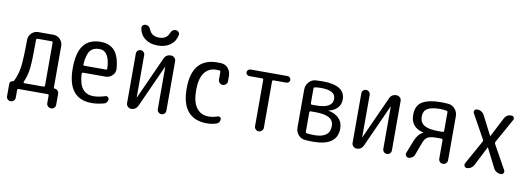

<svg xmlns="http://www.w3.org/2000/svg" viewBox="-64 -1152 4628 1677"><g transform="rotate(10 2250.0 -314.0)"><path d="M154.3 -71.3Q152.3 -67.4 154.3 -63Q156.2 -58.6 160.2 -58.6H332Q342.8 -58.6 342.8 -71.3V-449.2Q342.8 -460.9 332 -460.9H207Q196.3 -460.9 196.3 -448.2Q196.3 -269.5 188.5 -198.7Q180.7 -127.9 154.3 -71.3ZM32.2 79.1V-30.3Q32.2 -43 40.5 -50.8Q48.8 -58.6 61.5 -58.6Q65.4 -58.6 68.4 -63.5Q98.6 -122.1 108.4 -191.9Q118.2 -261.7 119.1 -434.6Q119.1 -469.7 144 -494.6Q168.9 -519.5 204.1 -519.5H336.9Q372.1 -519.5 397 -494.6Q421.9 -469.7 421.9 -434.6V-65.4Q421.9 -59.6 427.7 -58.6Q443.4 -58.6 455.6 -47.4Q467.8 -36.1 467.8 -18.6V78.1Q467.8 93.8 457 105.5Q446.3 117.2 429.2 117.2Q412.1 117.2 400.4 105.5Q388.7 93.8 388.7 78.1V10.7Q388.7 0 377.9 0H120.1Q109.4 0 109.4 10.7V79.1Q109.4 94.7 97.7 106Q85.9 117.2 69.8 117.2Q53.7 117.2 43 106Q32.2 94.7 32.2 79.1Z M754.9 -466.8Q701.2 -466.8 674.3 -433.1Q647.5 -399.4 640.6 -311.5Q640.6 -299.8 651.4 -299.8H841.8Q852.5 -299.8 852.5 -310.5Q846.7 -466.8 754.9 -466.8ZM769.5 9.8Q554.7 9.8 554.7 -259.8Q554.7 -400.4 605 -465.3Q655.3 -530.3 754.9 -530.3Q835.9 -530.3 879.9 -481Q923.8 -431.6 932.6 -324.2Q935.5 -289.1 910.2 -263.7Q884.8 -238.3 847.7 -238.3H651.4Q640.6 -238.3 639.6 -226.6Q644.5 -134.8 678.7 -93.3Q712.9 -51.8 775.4 -51.8Q819.3 -51.8 878.9 -70.3Q889.6 -74.2 899.9 -66.9Q910.2 -59.6 910.2 -47.9Q910.2 -33.2 901.4 -21.5Q892.6 -9.8 878.9 -5.9Q820.3 9.8 769.5 9.8Z M1118.2 0Q1101.6 0 1088.4 -12.7Q1075.2 -25.4 1075.2 -42V-483.4Q1075.2 -498 1085.9 -508.8Q1096.7 -519.5 1111.8 -519.5Q1127 -519.5 1138.2 -508.8Q1149.4 -498 1149.4 -483.4V-107.4Q1149.4 -106.4 1150.4 -106.4Q1151.4 -106.4 1151.4 -107.4L1320.3 -480.5Q1337.9 -520.5 1380.9 -519.5Q1398.4 -519.5 1411.6 -507.3Q1424.8 -495.1 1424.8 -476.6V-38.1Q1424.8 -22.5 1414.1 -11.2Q1403.3 0 1387.2 0Q1371.1 0 1359.9 -11.2Q1348.6 -22.5 1348.6 -38.1V-413.1Q1348.6 -414.1 1347.7 -414.1Q1346.7 -414.1 1346.7 -413.1L1177.7 -39.1Q1159.2 0 1118.2 0ZM1084 -708Q1081.1 -722.7 1091.3 -733.9Q1101.6 -745.1 1118.2 -745.1Q1148.4 -745.1 1163.1 -708Q1184.6 -655.3 1250.5 -655.3Q1316.4 -655.3 1336.9 -708Q1351.6 -745.1 1382.8 -745.1Q1398.4 -745.1 1409.2 -733.9Q1419.9 -722.7 1417 -708Q1406.2 -650.4 1361.8 -617.7Q1317.4 -585 1250 -585Q1182.6 -585 1138.7 -617.7Q1094.7 -650.4 1084 -708Z M1790 9.8Q1681.6 9.8 1623.5 -56.6Q1565.4 -123 1565.4 -259.8Q1565.4 -529.3 1790 -530.3Q1815.4 -530.3 1827.1 -529.3Q1864.3 -526.4 1887.2 -497.6Q1910.2 -468.8 1910.2 -429.7V-384.8Q1910.2 -368.2 1897.9 -356.4Q1885.7 -344.7 1869.6 -344.7Q1853.5 -344.7 1841.8 -356.4Q1830.1 -368.2 1830.1 -384.8V-452.1Q1830.1 -462.9 1819.3 -464.8Q1811.5 -465.8 1794.9 -465.8Q1725.6 -465.8 1687.5 -414.6Q1649.4 -363.3 1649.4 -259.8Q1649.4 -156.2 1688 -104Q1726.6 -51.8 1794.9 -51.8Q1836.9 -51.8 1875 -66.4Q1885.7 -70.3 1895.5 -64.5Q1905.3 -58.6 1905.3 -47.9Q1905.3 -12.7 1874 -2.9Q1834 9.8 1790 9.8Z M2085.9 -460.9Q2074.2 -460.9 2064.9 -469.2Q2055.7 -477.5 2055.7 -489.7Q2055.7 -502 2064.9 -510.7Q2074.2 -519.5 2085.9 -519.5H2414.1Q2425.8 -519.5 2435.1 -510.7Q2444.3 -502 2444.3 -489.7Q2444.3 -477.5 2435.1 -469.2Q2425.8 -460.9 2414.1 -460.9H2299.8Q2289.1 -460.9 2289.1 -449.2V-39.1Q2289.1 -22.5 2277.3 -11.2Q2265.6 0 2250 0Q2234.4 0 2222.7 -11.2Q2210.9 -22.5 2210.9 -39.1V-449.2Q2210.9 -460.9 2200.2 -460.9Z M2656.2 -240.2V-69.3Q2656.2 -58.6 2667 -55.7Q2695.3 -51.8 2733.4 -51.8Q2871.1 -51.8 2871.1 -155.3Q2871.1 -204.1 2832 -227.5Q2793 -251 2709 -251H2667Q2656.2 -251 2656.2 -240.2ZM2656.2 -451.2V-321.3Q2656.2 -310.5 2667 -309.6H2702.1Q2850.6 -309.6 2849.6 -393.6Q2849.6 -467.8 2723.6 -467.8Q2691.4 -467.8 2668 -463.9Q2656.2 -461.9 2656.2 -451.2ZM2662.1 3.9Q2626 1 2602.1 -26.4Q2578.1 -53.7 2578.1 -90.8V-428.7Q2578.1 -465.8 2602.5 -494.1Q2627 -522.5 2663.1 -525.4Q2684.6 -527.3 2723.6 -527.3Q2924.8 -527.3 2924.8 -401.4Q2924.8 -357.4 2897 -326.7Q2869.1 -295.9 2819.3 -285.2Q2817.4 -285.2 2817.4 -284.2Q2817.4 -283.2 2819.3 -283.2Q2876 -273.4 2911.6 -238.8Q2947.3 -204.1 2947.3 -148.4Q2947.3 6.8 2733.4 6.8Q2700.2 6.8 2662.1 3.9Z M3118.2 0Q3101.6 0 3088.4 -12.7Q3075.2 -25.4 3075.2 -42V-483.4Q3075.2 -498 3085.9 -508.8Q3096.7 -519.5 3111.8 -519.5Q3127 -519.5 3138.2 -508.8Q3149.4 -498 3149.4 -483.4V-107.4Q3149.4 -106.4 3150.4 -106.4Q3151.4 -106.4 3151.4 -107.4L3320.3 -480.5Q3337.9 -520.5 3380.9 -519.5Q3398.4 -519.5 3411.6 -507.3Q3424.8 -495.1 3424.8 -476.6V-38.1Q3424.8 -22.5 3414.1 -11.2Q3403.3 0 3387.2 0Q3371.1 0 3359.9 -11.2Q3348.6 -22.5 3348.6 -38.1V-413.1Q3348.6 -414.1 3347.7 -414.1Q3346.7 -414.1 3346.7 -413.1L3177.7 -39.1Q3159.2 0 3118.2 0Z M3629.9 -376Q3629.9 -323.2 3668.9 -298.8Q3708 -274.4 3792 -274.4H3834Q3837.9 -274.4 3841.3 -277.3Q3844.7 -280.3 3844.7 -285.2V-450.2Q3844.7 -460.9 3833 -462.9Q3802.7 -467.8 3775.4 -467.8Q3700.2 -467.8 3665 -445.8Q3629.9 -423.8 3629.9 -376ZM3578.1 0Q3564.5 0 3555.7 -12.7Q3546.9 -25.4 3551.8 -38.1L3595.7 -150.4Q3621.1 -215.8 3667 -237.3Q3668.9 -237.3 3668.9 -238.3Q3668.9 -239.3 3667 -239.3Q3553.7 -266.6 3553.7 -376Q3553.7 -460 3609.9 -493.7Q3666 -527.3 3775.4 -527.3Q3806.6 -527.3 3838.9 -524.4Q3875 -521.5 3898.9 -493.7Q3922.9 -465.8 3922.9 -428.7V-39.1Q3922.9 -22.5 3911.6 -11.2Q3900.4 0 3883.8 0Q3867.2 0 3856 -11.2Q3844.7 -22.5 3844.7 -39.1V-203.1Q3844.7 -208 3841.3 -211.4Q3837.9 -214.8 3834 -214.8H3792Q3736.3 -214.8 3712.4 -201.7Q3688.5 -188.5 3673.8 -151.4L3631.8 -38.1Q3626 -21.5 3610.8 -10.7Q3595.7 0 3578.1 0Z M4073.2 -38.1 4191.4 -250Q4196.3 -259.8 4191.4 -269.5L4073.2 -482.4Q4066.4 -495.1 4073.7 -507.3Q4081.1 -519.5 4095.7 -519.5Q4117.2 -519.5 4134.3 -509.3Q4151.4 -499 4160.2 -481.4L4248 -310.5Q4248 -309.6 4249 -309.6Q4250 -309.6 4250 -310.5L4338.9 -483.4Q4358.4 -520.5 4400.4 -519.5Q4415 -519.5 4421.9 -507.3Q4428.7 -495.1 4421.9 -483.4L4302.7 -269.5Q4297.9 -259.8 4302.7 -250L4419.9 -39.1Q4427.7 -26.4 4420.4 -13.2Q4413.1 0 4397.5 0Q4376 0 4358.4 -10.7Q4340.8 -21.5 4332 -40L4246.1 -209Q4246.1 -210 4245.1 -210Q4244.1 -210 4244.1 -209L4157.2 -38.1Q4148.4 -21.5 4131.8 -10.7Q4115.2 0 4094.7 0Q4081.1 0 4074.2 -12.7Q4067.4 -25.4 4073.2 -38.1Z"/></g></svg>

Font: Rounded-X Mgen+ 1mn regular
Style: Regular
Weight: 400
Designer: [Source Han Sans]
Ryoko NISHIZUKA  (kana & ideographs); Paul D. Hunt (Latin, Greek & Cyrillic); Wenlong ZHANG  (bopomofo
Version: Version 1.059.20150602